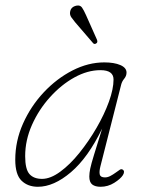

<svg xmlns="http://www.w3.org/2000/svg" viewBox="-20 -690 534 717"><path d="M355 -69Q350 -49.5 352.5 -38.5Q355 -27.5 372 -27.5Q382 -27.5 392 -32.8Q402 -38 413 -46Q422 -53 427.5 -56.2Q433 -59.5 437.5 -57Q448 -51 439 -36Q430 -22 406.5 -7.2Q383 7.5 355.5 7.5Q335.5 7.5 324.5 -1Q313.5 -9.5 313.5 -31Q313.5 -43.5 317 -60.5Q320.5 -77.5 331 -111.5Q341.5 -145.5 361.5 -210Q309 -101.5 245 -47Q181 7.5 121.5 7.5Q84 7.5 60.5 -15.2Q37 -38 37 -93.5Q37 -163.5 66 -228.5Q95 -293.5 143.2 -345Q191.5 -396.5 250.5 -426.8Q309.5 -457 369.5 -457Q406.5 -457 429.5 -447Q452.5 -437 452.5 -419Q452.5 -406.5 444 -396.2Q435.5 -386 432.5 -374ZM74 -107Q74 -58 90 -40Q106 -22 137 -22Q168.5 -22 205 -48.8Q241.5 -75.5 276.5 -119Q311.5 -162.5 340.5 -212.5Q369.5 -262.5 386.8 -310.2Q404 -358 404 -393Q404 -428 355 -428Q307 -428 257.8 -400.8Q208.5 -373.5 166.8 -327.2Q125 -281 99.5 -223.8Q74 -166.5 74 -107ZM301 -634 342 -542Q343.5 -538.5 343.5 -534.5Q343.5 -530.5 339.5 -528Q333 -523.5 328 -528.5L260.5 -607Q252.5 -616.5 246.5 -625.2Q240.5 -634 241.5 -643.5Q243.5 -664.5 266 -669Q279.5 -671.5 286.2 -661.8Q293 -652 301 -634Z"/></svg>

Font: Fraunces 9pt S100 Thin
Style: Italic
Weight: 100
Italic angle: -16°
Version: Version 1.000; ttfautohint (v1.8.3)